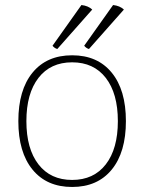

<svg xmlns="http://www.w3.org/2000/svg" viewBox="-20 -732 574 764"><path d="M53 -250Q53 -374 109.5 -443Q166 -512 267 -512Q368 -512 424.5 -443Q481 -374 481 -250Q481 -126 424.5 -57Q368 12 267 12Q166 12 109.5 -57Q53 -126 53 -250ZM449 -250Q449 -360 401 -422Q353 -484 267 -484Q181 -484 133 -422Q85 -360 85 -250Q85 -140 133 -78Q181 -16 267 -16Q353 -16 401 -78Q449 -140 449 -250ZM208 -537Q197 -540 189 -550L304 -712Q331 -709 347 -694ZM334 -537Q323 -540 315 -550L430 -712Q457 -709 473 -694Z"/></svg>

Font: Arima Madurai Thin
Style: Regular
Weight: 250
Designer: Joana Correia and Natanael Gama
Foundry: NDISCOVER
Version: Version 1.019; ttfautohint (v1.5) -l 7 -r 28 -G 50 -x 13 -D 